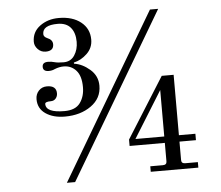

<svg xmlns="http://www.w3.org/2000/svg" viewBox="-51 -760 963 836"><g transform="rotate(-5 430.0 -342.0)"><path d="M648 -349 522 -146H648ZM576 2V-22H631Q648 -22 648 -37V-118H494V-146L660 -410H712V-146H784V-118H712V-37Q712 -22 729 -22H784V2ZM235 -700Q295 -700 331.5 -671Q368 -642 368 -594Q368 -558 342 -533Q316 -508 284 -501V-496Q320 -491 353 -462.5Q386 -434 386 -391Q386 -336 339.5 -303Q293 -270 225 -270Q174 -270 141 -292.5Q108 -315 108 -356Q108 -378 122 -393Q136 -408 158 -408Q199 -408 199 -374Q199 -361 191 -351.5Q183 -342 169 -342Q144 -342 144 -332Q144 -294 225 -294Q273 -294 293.5 -322Q314 -350 314 -391Q314 -440 292.5 -464Q271 -488 238 -488Q219 -488 199 -480Q187 -474 172 -474Q147 -474 147 -494Q147 -514 172 -514Q187 -514 200 -510Q214 -506 240 -506Q271 -506 287.5 -531Q304 -556 304 -590Q304 -629 285 -652Q266 -675 228 -675Q162 -675 162 -636Q162 -624 178 -617Q201 -608 201 -588Q201 -559 166 -559Q146 -559 132 -573.5Q118 -588 118 -606Q118 -649 152.5 -674.5Q187 -700 235 -700ZM244 18H208L634 -702H670Z"/></g></svg>

Font: Old Standard TT
Style: Regular
Weight: 400
Designer: Alexey Kryukov <alexios@thessalonica.org.ru>
Version: Version 1.0